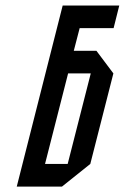

<svg xmlns="http://www.w3.org/2000/svg" viewBox="-20 -687 459 707"><path d="M41.7 0 210.8 -666.7H419.2L398.3 -583.3H273.3L251.7 -500H335L397.5 -416.7L312.5 -83.3L208.3 0ZM145.8 -83.3H229.2L314.2 -416.7H230.8Z"/></svg>

Font: Yulong
Style: Italic
Weight: 400
Italic angle: -14.25°
Designer: GGBotNet
Foundry: f0n7.com
Version: 1.00